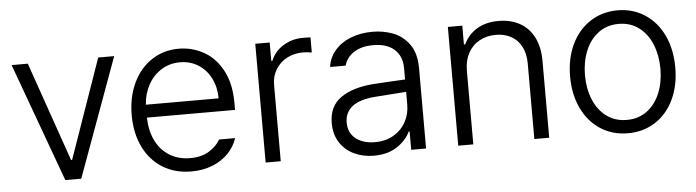

<svg xmlns="http://www.w3.org/2000/svg" viewBox="-40 -690 3094 854"><g transform="rotate(-5 1507.0 -263.0)"><path d="M293.9 0H222.7L29.3 -530.3H101.6L255.9 -86.9H260.7L416 -530.3H487.3Z M542 -261.7Q542 -341.3 571.5 -404.3Q601.1 -467.3 654.3 -502.7Q707.5 -538.1 775.4 -538.1Q835.4 -538.1 887.2 -509.3Q939 -480.5 970.5 -421.4Q1002 -362.3 1002 -276.4V-245.1H608.4Q609.9 -185.5 631.8 -141.4Q653.8 -97.2 693.4 -73Q732.9 -48.8 785.2 -48.8Q835.4 -48.8 869.4 -69.8Q903.3 -90.8 919.9 -120.1H991.2Q979.5 -83 950.9 -53.2Q922.4 -23.4 879.9 -6.3Q837.4 10.7 785.2 10.7Q711.4 10.7 656.5 -23.7Q601.6 -58.1 571.8 -119.9Q542 -181.6 542 -261.7ZM933.6 -302.7Q933.6 -352.1 913.6 -392.1Q893.6 -432.1 857.7 -454.8Q821.8 -477.5 776.4 -477.5Q729.5 -477.5 692.4 -454.1Q655.3 -430.7 633.5 -390.6Q611.8 -350.6 608.9 -302.7Z M1117.2 -530.3H1181.6V-448.2H1186.5Q1202.6 -488.8 1241.9 -513.4Q1281.2 -538.1 1330.1 -538.1Q1356.4 -538.1 1364.3 -537.1V-469.7Q1340.8 -473.6 1325.2 -473.6Q1285.2 -473.6 1253.2 -456.5Q1221.2 -439.5 1202.9 -409.2Q1184.6 -378.9 1184.6 -340.8V0H1117.2Z M1620.6 -305.7Q1654.8 -308.1 1696.5 -310.3Q1738.3 -312.5 1767.1 -314V-364.3Q1767.1 -418 1733.6 -448.2Q1700.2 -478.5 1638.2 -478.5Q1586.9 -478.5 1553 -456.8Q1519 -435.1 1509.3 -398.4H1439.9Q1445.3 -439.9 1472.4 -471.7Q1499.5 -503.4 1543.5 -520.8Q1587.4 -538.1 1642.1 -538.1Q1688 -538.1 1731.2 -522.2Q1774.4 -506.3 1804 -466.3Q1833.5 -426.3 1833.5 -358.4V0H1767.1V-82H1763.2Q1744.6 -43 1703.1 -15.6Q1661.6 11.7 1600.1 11.7Q1551.3 11.7 1511.5 -7.3Q1471.7 -26.4 1448.5 -62.5Q1425.3 -98.6 1425.3 -148.4Q1425.3 -224.1 1478.3 -261.2Q1531.2 -298.3 1620.6 -305.7ZM1609.9 -47.9Q1657.2 -47.9 1692.9 -68.6Q1728.5 -89.4 1747.8 -124.5Q1767.1 -159.7 1767.1 -202.1V-258.8L1630.4 -249Q1560.5 -244.1 1526.1 -217.8Q1491.7 -191.4 1491.7 -145.5Q1491.7 -99.6 1524.4 -73.7Q1557.1 -47.9 1609.9 -47.9Z M2044.4 0H1977.1V-530.3H2041.5V-446.3H2047.4Q2066.9 -488.8 2106.7 -512.9Q2146.5 -537.1 2203.6 -537.1Q2257.8 -537.1 2298.3 -514.6Q2338.9 -492.2 2361.1 -448.5Q2383.3 -404.8 2383.3 -342.8V0H2316.9V-337.9Q2316.9 -380.4 2301 -411.6Q2285.2 -442.9 2255.6 -459.7Q2226.1 -476.6 2186 -476.6Q2145 -476.6 2112.8 -458.7Q2080.6 -440.9 2062.5 -407.5Q2044.4 -374 2044.4 -329.1Z M2499.5 -262.7Q2499.5 -343.3 2529.3 -405.8Q2559.1 -468.3 2612.8 -503.2Q2666.5 -538.1 2734.9 -538.1Q2803.2 -538.1 2856.7 -503.2Q2910.2 -468.3 2939.7 -405.8Q2969.2 -343.3 2969.2 -262.7Q2969.2 -182.6 2939.7 -120.4Q2910.2 -58.1 2856.7 -23.7Q2803.2 10.7 2734.9 10.7Q2666 10.7 2612.5 -23.7Q2559.1 -58.1 2529.3 -120.4Q2499.5 -182.6 2499.5 -262.7ZM2902.8 -262.7Q2902.8 -321.8 2883.1 -370.8Q2863.3 -419.9 2825.2 -448.7Q2787.1 -477.5 2734.9 -477.5Q2682.1 -477.5 2643.8 -448.7Q2605.5 -419.9 2585.7 -370.8Q2565.9 -321.8 2565.9 -262.7Q2565.9 -203.6 2585.7 -154.8Q2605.5 -106 2643.8 -77.4Q2682.1 -48.8 2734.9 -48.8Q2787.1 -48.8 2825.2 -77.4Q2863.3 -106 2883.1 -154.8Q2902.8 -203.6 2902.8 -262.7Z"/></g></svg>

Font: Pretendard JP Light
Style: Regular
Weight: 300
Designer: Base glyphs from Inter by Rasmus Andersson; Hangeul glyphs from Noto Sans CJK(Source Han Sans) by Jang Soo-young and Kan
Foundry: Kil Hyung-jin
Version: Version 1.309